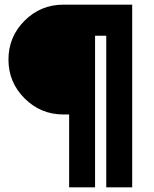

<svg xmlns="http://www.w3.org/2000/svg" viewBox="-20 -720 663 824"><path d="M252 -700Q154.3 -700 85.3 -631Q16.3 -562 16.3 -464.3Q16.3 -367 85.3 -298Q154.6 -228.7 252 -228.7H276.7V84H388V-566.7H436V84H547.3V-700H276.7Z"/></svg>

Font: Unageo Variable
Style: Regular
Weight: 300
Designer: Richard Sepsi
Foundry: Richard Sepsi
Version: Version 2.200